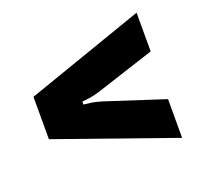

<svg xmlns="http://www.w3.org/2000/svg" viewBox="-95 -721 794 741"><g transform="rotate(-20 301.5 -351.0)"><path d="M534 -94 49 -265V-439L534 -608V-449L294 -371Q265 -362 244.5 -360Q224 -358 220 -357V-345Q224 -344 244.5 -342Q265 -340 294 -331L534 -253Z"/></g></svg>

Font: Open Sauce Sans Black Italic
Style: Regular
Weight: 900
Italic angle: -10°
Designer: Alfredo Marco Pradil
Foundry: Creative Sauce Fz LLC
Version: Version 1.477